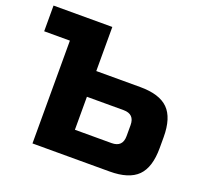

<svg xmlns="http://www.w3.org/2000/svg" viewBox="-121 -841 1042 983"><g transform="rotate(20 400.0 -350.0)"><path d="M9.8 -560.1V-700.2H330.1V-460H569.8Q674.8 -460 722.4 -412.6Q770 -365.2 770 -259.8V-200.2Q770 -95.2 722.4 -47.6Q674.8 0 569.8 0H149.9V-560.1ZM330.1 -140.1H529.8Q589.8 -140.1 589.8 -200.2V-259.8Q589.8 -319.8 529.8 -319.8H330.1Z"/></g></svg>

Font: Russo One
Style: Regular
Weight: 400
Designer: Jovanny lemonad
Foundry: Jovanny Lemonad
Version: Version 1.000